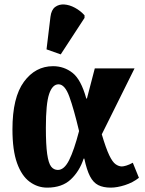

<svg xmlns="http://www.w3.org/2000/svg" viewBox="-20 -849 666 879"><path d="M196 10Q152 10 115.5 -17Q79 -44 58 -102.5Q37 -161 37 -257Q37 -403 89.5 -474.5Q142 -546 223 -546Q273 -546 312 -515.5Q351 -485 375 -398H378L414 -536H596L446 -234Q465 -170 480 -138.5Q495 -107 509.5 -97Q524 -87 538 -87Q545 -87 558.5 -91Q572 -95 588 -104L616 -35Q588 -13 552 -1.5Q516 10 487 10Q453 10 430 -1.5Q407 -13 392 -42Q377 -71 366 -123H363Q344 -65 304 -27.5Q264 10 196 10ZM245 -71Q274 -71 296.5 -116Q319 -161 342 -249Q318 -350 297.5 -406.5Q277 -463 248 -463Q220 -463 205 -419Q190 -375 190 -264Q190 -186 196 -144Q202 -102 214 -86.5Q226 -71 245 -71ZM258 -600 193 -623 211 -772Q215 -804 232.5 -817Q250 -830 274 -828.5Q298 -827 323 -813.5Q348 -800 367 -779V-767Z"/></svg>

Font: Noto Serif ExtraCondensed Black
Style: Regular
Weight: 900
Width: 2
Designer: Monotype Design Team
Foundry: Monotype Imaging Inc.
Version: Version 2.015; ttfautohint (v1.8.4.7-5d5b)